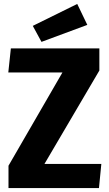

<svg xmlns="http://www.w3.org/2000/svg" viewBox="-20 -952 554 972"><path d="M483 -707V-595L205 -122H493L481 0H23V-113L296 -585H22L35 -707ZM371 -932 422 -826 190 -740 146 -821Z"/></svg>

Font: Magra
Style: Bold
Weight: 600
Designer: Viviana Monsalve
Foundry: Viviana Monsalve
Version: Version 1.001